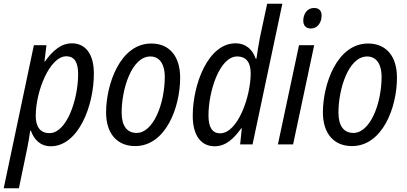

<svg xmlns="http://www.w3.org/2000/svg" viewBox="-56 -780 2196 1037"><path d="M211 -61C161 -61 137 -96 137 -154C137 -288 213 -476 302 -476C345 -476 366 -445 366 -380C366 -244 305 -61 211 -61ZM-36 237H46L91 21C97 -6 103 -46 107 -74H111C127 -27 162 10 218 10C367 10 451 -208 451 -382C451 -491 404 -546 332 -546C274 -546 228 -506 187 -448H184L195 -536H127Z M674 9C838 9 917 -198 917 -361C917 -476 859 -545 761 -545C592 -545 517 -323 517 -173C517 -59 576 9 674 9ZM682 -62C629 -62 601 -101 601 -172C601 -299 655 -475 756 -475C811 -475 834 -425 834 -367C834 -217 771 -62 682 -62Z M1133 -60C1091 -60 1070 -92 1070 -156C1070 -287 1130 -475 1225 -475C1276 -475 1298 -440 1298 -384C1298 -258 1228 -60 1133 -60ZM1103 10C1163 10 1206 -30 1247 -87H1250L1241 0H1308L1469 -760H1387L1348 -578C1340 -539 1335 -503 1329 -463H1325C1309 -511 1273 -546 1216 -546C1068 -546 985 -325 985 -154C985 -47 1031 10 1103 10Z M1624 -626C1656 -626 1681 -655 1681 -696C1681 -722 1667 -737 1640 -737C1602 -737 1582 -703 1582 -668C1582 -641 1598 -626 1624 -626ZM1445 0H1527L1641 -536H1559Z M1845 9C2009 9 2088 -198 2088 -361C2088 -476 2030 -545 1932 -545C1763 -545 1688 -323 1688 -173C1688 -59 1747 9 1845 9ZM1853 -62C1800 -62 1772 -101 1772 -172C1772 -299 1826 -475 1927 -475C1982 -475 2005 -425 2005 -367C2005 -217 1942 -62 1853 -62Z"/></svg>

Font: Noto Sans Display SemiCondensed
Style: Italic
Weight: 400
Width: 4
Italic angle: -12°
Designer: Monotype Design Team
Foundry: Monotype Imaging Inc.
Version: Version 1.900